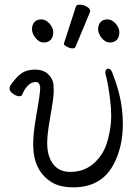

<svg xmlns="http://www.w3.org/2000/svg" viewBox="-20 -784 598 822"><path d="M254 -599Q305 -755 305 -756Q307 -764 322 -764Q337 -764 351.5 -755.5Q366 -747 366 -737Q366 -735 366 -734L303 -583Q301 -577 290 -577Q279 -577 266.5 -584Q254 -591 254 -594Q254 -597 254 -599ZM480 -613.5Q469 -602 450 -602Q431 -602 415.5 -621Q400 -640 400 -659Q400 -678 410.5 -689.5Q421 -701 440 -701Q459 -701 475 -683Q491 -665 491 -645Q491 -625 480 -613.5ZM197 -613.5Q186 -602 167 -602Q148 -602 132.5 -621Q117 -640 117 -659Q117 -678 127.5 -689.5Q138 -701 157 -701Q176 -701 192 -683Q208 -665 208 -645Q208 -625 197 -613.5ZM414 -122Q438 -157 449 -218Q456 -253 456 -287Q456 -321 452 -352Q444 -423 431 -470V-473Q431 -475 431 -476Q431 -482 434.5 -486Q438 -490 443 -490Q454 -490 460 -475Q494 -389 502 -317Q506 -285 506 -254Q506 -153 465 -78Q413 18 294 18Q236 18 201 -4Q122 -53 122 -166Q122 -216 137 -299.5Q152 -383 152 -407Q152 -409 152 -411Q149 -433 133 -433Q98 -433 74 -377Q72 -372 62 -372Q52 -372 37.5 -381.5Q23 -391 21 -402Q21 -404 21 -406Q21 -414 25 -419Q50 -455 73 -471Q96 -486 130 -486Q164 -486 184.5 -468Q205 -450 209 -423Q210 -409 210 -394.5Q210 -380 207 -357Q204 -334 193 -270.5Q182 -207 182 -171Q182 -110 213 -75Q238 -48 281 -48Q365 -48 414 -122Z"/></svg>

Font: Moon Stars Kai T Light
Style: Regular
Weight: 300
Designer: GuiWonder
Version: Version 1.101